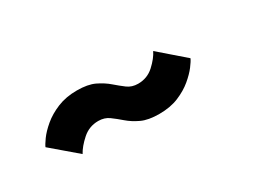

<svg xmlns="http://www.w3.org/2000/svg" viewBox="-26 -659 702 525"><g transform="rotate(-30 325.0 -396.0)"><path d="M374.5 -311.5Q340 -311.5 318.8 -321.5Q297.5 -331.5 282.2 -344.8Q267 -358 253 -368.2Q239 -378.5 219.5 -378.5Q190.5 -378.5 169 -359.2Q147.5 -340 137.5 -321.5L59 -388.5Q61.5 -395 72.2 -410Q83 -425 102.2 -441.2Q121.5 -457.5 148.8 -468.8Q176 -480 210.5 -480Q245 -480 266.2 -469.8Q287.5 -459.5 302.8 -446.2Q318 -433 332 -422.5Q346 -412 365.5 -412Q394.5 -412 415.5 -431.2Q436.5 -450.5 445.5 -469L524 -401Q521 -393.5 510 -379Q499 -364.5 480.5 -349Q462 -333.5 435.8 -322.5Q409.5 -311.5 374.5 -311.5Z"/></g></svg>

Font: Trispace Thin
Style: Bold
Weight: 700
Version: Version 1.210